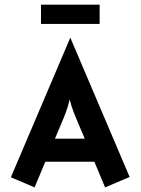

<svg xmlns="http://www.w3.org/2000/svg" viewBox="-20 -812 609 832"><path d="M27.1 -43.8Q27.1 -43.8 284 -647.2H285.4L541.7 -45.1Q541.7 -45.1 435.4 0L388.9 -111.1H176.4L129.9 0ZM218.1 -211.1H347.2L320.1 -275Q309 -300.7 299.7 -324.7Q290.3 -348.6 281.9 -380.6Q274.3 -349.3 265.3 -325Q256.2 -300.7 245.1 -275ZM157.6 -708.3V-791.7H411.8V-708.3Z"/></svg>

Font: co2trust
Style: Bold
Weight: 700
Designer: Kristian Moeller
Foundry: Dicotype
Version: Version 1.000